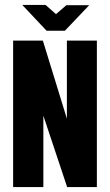

<svg xmlns="http://www.w3.org/2000/svg" viewBox="-20 -755 444 775"><path d="M33 0V-591H153L250 -276V-591H371V0H251L155 -288V0ZM168 -631 70 -735H164L206 -698L248 -734H340L242 -631Z"/></svg>

Font: Alumni Sans ExtraBold
Style: Regular
Weight: 800
Designer: Robert E. Leuschke
Foundry: Robert E. Leuschke
Version: Version 1.018